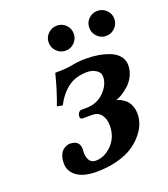

<svg xmlns="http://www.w3.org/2000/svg" viewBox="-118 -696 692 792"><g transform="rotate(-20 227.5 -299.5)"><path d="M148.9 -95.2Q148.9 -92.8 148.4 -88.6Q147.9 -84.5 147.9 -82Q147.9 -59.1 156.7 -45.7Q165.5 -32.2 183.1 -32.2Q222.7 -32.2 254.9 -65.4Q287.1 -98.6 287.1 -148.9Q287.1 -177.7 273.4 -196.3Q259.8 -214.8 233.9 -214.8H190.9Q181.2 -214.8 181.2 -227.1Q181.2 -236.3 187 -243.2Q192.9 -250 199.2 -250H219.2Q268.1 -250 299.1 -281.5Q330.1 -313 330.1 -348.1Q330.1 -366.7 312.7 -377.4Q295.4 -388.2 274.9 -388.2Q223.6 -388.2 190.2 -363.3Q156.7 -338.4 132.8 -293L108.9 -297.9Q133.3 -362.3 149.9 -430.2Q197.8 -430.2 226.8 -436Q255.9 -441.9 288.1 -441.9Q315.9 -441.9 341.6 -437.7Q367.2 -433.6 391.1 -424.3Q415 -415 429.4 -397.7Q443.8 -380.4 443.8 -356.9Q443.8 -333 432.9 -310.8Q421.9 -288.6 405.8 -274.2Q389.6 -259.8 374.3 -250.5Q358.9 -241.2 347.2 -237.8Q355.5 -236.8 365.5 -231.9Q375.5 -227.1 386.2 -218Q397 -209 404.1 -192.1Q411.1 -175.3 411.1 -154.8Q411.1 -133.8 403.1 -111.8Q395 -89.8 376.2 -67.4Q357.4 -44.9 330.6 -27.3Q303.7 -9.8 262 1.2Q220.2 12.2 169.9 12.2Q115.7 12.2 85.4 -9.5Q55.2 -31.2 55.2 -65.9Q55.2 -85.9 60.8 -100.6Q66.4 -115.2 75 -122.1Q83.5 -128.9 91.1 -131.8Q98.6 -134.8 105 -134.8Q148.9 -134.8 148.9 -95.2ZM345.2 -556.2Q345.2 -579.1 361.3 -595Q377.4 -610.8 399.9 -610.8Q422.9 -610.8 439 -595Q455.1 -579.1 455.1 -556.2Q455.1 -533.7 439 -517.3Q422.9 -501 399.9 -501Q377.4 -501 361.3 -517.3Q345.2 -533.7 345.2 -556.2ZM167 -556.2Q167 -579.1 183.3 -595Q199.7 -610.8 222.2 -610.8Q245.1 -610.8 261 -595Q276.9 -579.1 276.9 -556.2Q276.9 -533.7 261 -517.3Q245.1 -501 222.2 -501Q199.7 -501 183.3 -517.3Q167 -533.7 167 -556.2Z"/></g></svg>

Font: Common Serif
Style: Bold Italic
Weight: 700
Italic angle: -12°
Designer: Philipp H. Poll, Khaled Hosny
Foundry: Stefan Peev, Context Ltd.
Version: Version 1.026